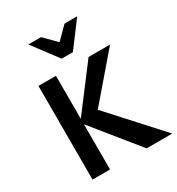

<svg xmlns="http://www.w3.org/2000/svg" viewBox="-210 -1037 1075 1168"><g transform="rotate(-30 327.5 -453.5)"><path d="M475 0 203 -336 447 -658H598L305 -317L315 -374L655 0ZM95 0V-658H218V0ZM300 -731 321 -806 422 -907H511L379 -731ZM300 -731 168 -907H257L359 -804L379 -731Z"/></g></svg>

Font: Ysabeau
Style: Bold
Weight: 700
Designer: Christian Thalmann (Catharsis Fonts)
Version: Version 2.000;gftools[0.9.27.dev2+g8671c4b]